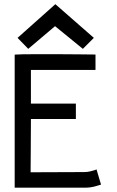

<svg xmlns="http://www.w3.org/2000/svg" viewBox="-20 -891 558 913"><path d="M243.2 -871.1 426.3 -710.9 374 -658.7 241.7 -766.6 114.3 -658.7 63.5 -710.9ZM49.8 -631.3Q77.1 -633.3 149.4 -633.3Q149.4 -633.3 197.3 -633.3H251Q292 -633.3 352.3 -632.6Q412.6 -631.8 426.3 -631.8H434.1V-558.6H127V-398.4H340.8V-325.2H127V-310.5Q127 -253.4 126.2 -168.2Q125.5 -83 125.5 -71.8L381.8 -72.8Q394 -72.8 408.2 -75.9Q422.4 -79.1 430.7 -82L439 -85.4L460.4 -13.2Q456.1 -11.7 444.3 -8.3Q432.6 -4.9 426.3 -3.2Q419.9 -1.5 408 0Q396 1.5 382.8 1.5H49.8Z"/></svg>

Font: FantasqueSansM Nerd Font
Style: Regular
Weight: 400
Monospace: yes
Designer: Jany Belluz
Version: Version 1.8.0 ; ttfautohint (v1.8.2);Nerd Fonts 3.4.0